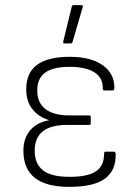

<svg xmlns="http://www.w3.org/2000/svg" viewBox="-20 -715 534 747"><path d="M249 12Q159 12 115 -23.5Q71 -59 71 -128Q71 -176 96.5 -207Q122 -238 170 -247V-248Q130 -260 106 -290.5Q82 -321 82 -368Q82 -432 124.5 -463Q167 -494 251 -494Q334 -494 380 -461Q426 -428 425 -372Q424 -363 418 -363H385Q380 -363 380 -371Q380 -414 346 -434.5Q312 -455 250 -455Q188 -455 156.5 -433Q125 -411 125 -363Q125 -315 157 -290.5Q189 -266 249 -266H327Q333 -266 333 -260V-235Q333 -229 327 -229H241Q178 -229 146.5 -204Q115 -179 115 -129Q115 -78 147 -52.5Q179 -27 251 -27Q322 -27 353.5 -48.5Q385 -70 385 -117Q385 -125 391 -125H423Q429 -125 430 -116Q432 -53 389 -20.5Q346 12 249 12ZM230 -546Q225 -546 226 -553L259 -689Q261 -695 266 -695H298Q304 -695 302 -688L262 -551Q260 -546 255 -546Z"/></svg>

Font: Sofia Sans ExtraLight
Style: Regular
Weight: 250
Version: Version 4.100-B